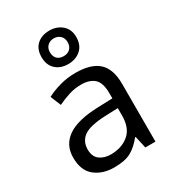

<svg xmlns="http://www.w3.org/2000/svg" viewBox="-196 -929 954 1051"><g transform="rotate(-30 280.5 -403.5)"><path d="M288 -545Q386 -545 433 -502Q480 -459 480 -365V0H416L399 -76H395Q360 -32 321.5 -11Q283 10 215 10Q142 10 94 -28.5Q46 -67 46 -149Q46 -229 109 -272.5Q172 -316 303 -320L394 -323V-355Q394 -422 365 -448Q336 -474 283 -474Q241 -474 203 -461.5Q165 -449 132 -433L105 -499Q140 -518 188 -531.5Q236 -545 288 -545ZM314 -259Q214 -255 175.5 -227Q137 -199 137 -148Q137 -103 164.5 -82Q192 -61 235 -61Q303 -61 348 -98.5Q393 -136 393 -214V-262ZM280 -606Q231 -606 201 -634Q171 -662 171 -712Q171 -762 201 -789.5Q231 -817 280 -817Q327 -817 359 -789.5Q391 -762 391 -713Q391 -662 359.5 -634Q328 -606 280 -606ZM280 -656Q305 -656 320.5 -671Q336 -686 336 -712Q336 -738 320 -753Q304 -768 280 -768Q256 -768 240 -753Q224 -738 224 -712Q224 -686 238.5 -671Q253 -656 280 -656Z"/></g></svg>

Font: Noto Sans Sundanese
Style: Regular
Weight: 400
Designer: Monotype Design Team (Regular), Sérgio L. Martins (other weights)
Foundry: Monotype Imaging Inc.
Version: Version 2.003